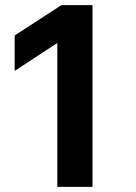

<svg xmlns="http://www.w3.org/2000/svg" viewBox="-20 -727 528 747"><path d="M340 0H203V-637L325 -640L37 -451V-589L219 -707H340Z"/></svg>

Font: 42dot Sans ExtraBold
Style: Regular
Weight: 800
Designer: 42dot
Version: Version 1.000